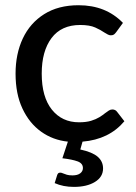

<svg xmlns="http://www.w3.org/2000/svg" viewBox="-20 -536 519 734"><path d="M262.5 178.5Q221.5 178.5 189 164L198.5 133.5Q200 129 202.5 126.5Q205 124 210.5 124Q215 124 221 126.8Q227 129.5 235.5 132Q244 134.5 257 134.5Q276.5 134.5 286.8 126.5Q297 118.5 297 106.5Q297 88.5 276.8 81Q256.5 73.5 218.5 69L239.5 5.5Q182 -0.5 137 -32.8Q92 -65 65.8 -121Q39.5 -177 39.5 -254.5Q39.5 -330 67.2 -389Q95 -448 149 -482Q203 -516 280.5 -516Q384.5 -516 450 -448.5L424.5 -413.5Q420 -407.5 415.8 -404.2Q411.5 -401 403.5 -401Q398 -401 392 -404.2Q386 -407.5 378.5 -412Q365 -421.5 343.8 -431Q322.5 -440.5 286.5 -440.5Q214.5 -440.5 177 -390.5Q139.5 -340.5 139.5 -254.5Q139.5 -165.5 178.2 -117Q217 -68.5 282 -68.5Q309.5 -68.5 328.2 -74.2Q347 -80 360 -88Q373 -96 382 -103.5Q390 -109.5 396.2 -113.5Q402.5 -117.5 409.5 -117.5Q421.5 -117.5 428 -108L455.5 -72.5Q397 -3 295.5 5.5L287 35.5Q333 45.5 353.5 63.2Q374 81 374 108Q374 140.5 343 159.5Q312 178.5 262.5 178.5Z"/></svg>

Font: Verano Sans Medium
Style: Regular
Weight: 500
Designer: Lukasz Dziedzic with Adam Twardoch and Botio Nikoltchev
Foundry: tyPoland Lukasz Dziedzic
Version: Version 3.001;December 28, 2019;FontCreator 12.0.0.2547 64-b